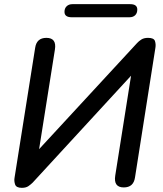

<svg xmlns="http://www.w3.org/2000/svg" viewBox="-20 -894 783 923"><path d="M85 9Q58 9 52.5 -7.5Q47 -24 50 -40L149 -664Q156 -712 203 -712Q253 -712 244 -656L168 -177L639 -687Q647 -696 659.5 -704Q672 -712 692 -712Q720 -712 725 -696.5Q730 -681 727 -664L629 -41Q622 7 575 7Q525 7 534 -50L610 -530L137 -16Q129 -8 117 0.5Q105 9 85 9ZM325 -811Q290 -811 290 -837Q290 -854 300.5 -864Q311 -874 328 -874H606Q640 -874 640 -848Q640 -831 630 -821Q620 -811 602 -811Z"/></svg>

Font: Nunito SemiBold
Style: Italic
Weight: 600
Italic angle: -9°
Designer: Vernon Adams
Foundry: Vernon Adams
Version: Version 3.601; ttfautohint (v1.8.2.53-6de2)